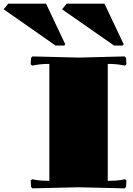

<svg xmlns="http://www.w3.org/2000/svg" viewBox="-150 -1030 729 1051"><path d="M153.8 -780.8 -129.9 -979 -105 -1009.8H102.1L207 -788.1L202.1 -780.8ZM474.1 -780.8 189.9 -979 214.8 -1009.8H421.9L526.9 -788.1L522 -780.8ZM120.1 -680.2Q75.7 -680.2 42 -673.8L25.9 -670.9L18.1 -678.2L20 -712.9L27.8 -721.2L279.8 -714.8L532.2 -721.2L540 -712.9L542 -678.2L534.2 -670.9L518.1 -673.8Q484.4 -680.2 439.9 -680.2V-40Q486.8 -40 518.1 -45.9L534.2 -48.8L542 -42L540 -6.8L532.2 1L279.8 -4.9L27.8 1L20 -6.8L18.1 -42L25.9 -48.8L42 -45.9Q73.2 -40 120.1 -40Z"/></svg>

Font: Yokawerad
Style: Regular
Weight: 500
Designer: gluk
Foundry: gluk
Version: Version 0.79